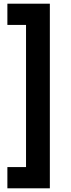

<svg xmlns="http://www.w3.org/2000/svg" viewBox="-20 -800 383 1040"><path d="M121 105V-665H20V-780H250V220H20V105Z"/></svg>

Font: Renner*
Style: Semi
Weight: 600
Version: Version 003.000 ; ttfautohint (v0.97) -l 8 -r 50 -G 200 -x 1